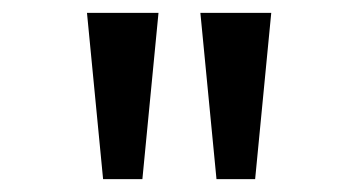

<svg xmlns="http://www.w3.org/2000/svg" viewBox="-20 -749 542 298"><path d="M140 -471 115 -729H226L201 -471ZM316 -471 291 -729H401L376 -471Z"/></svg>

Font: ukannada85
Style: Book
Weight: 400
Designer: Jelle Bosma - Monotype Design Team
Foundry: Monotype Imaging Inc.
Version: Version 2.003